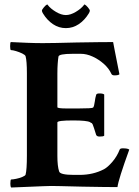

<svg xmlns="http://www.w3.org/2000/svg" viewBox="-20 -837 624 861"><path d="M30.3 3.9Q26.4 0 26.4 -12.7Q26.4 -32.2 30.3 -32.2Q38.1 -32.2 52.7 -35.2Q67.4 -38.1 80.1 -43.5Q92.8 -48.8 94.7 -53.7Q100.6 -76.2 100.6 -139.6V-508.8Q100.6 -563.5 94.7 -585Q92.8 -590.8 79.6 -597.2Q66.4 -603.5 51.8 -607.9Q37.1 -612.3 29.3 -612.3Q25.4 -612.3 25.4 -629.9Q25.4 -645.5 28.3 -648.4Q67.4 -646.5 103 -645Q138.7 -643.6 171.9 -643.6Q214.8 -643.6 323.2 -646.5Q377.9 -647.5 418.9 -647.9Q460 -648.4 487.3 -648.4Q488.3 -643.6 495.1 -607.4Q502 -571.3 515.6 -503.9Q510.7 -499 493.2 -499Q482.4 -499 479.5 -505.9Q467.8 -531.2 444.8 -551.3Q421.9 -571.3 395 -583.5Q368.2 -595.7 342.8 -595.7H305.7Q243.2 -595.7 242.2 -583Q240.2 -571.3 238.8 -552.2Q237.3 -533.2 237.3 -506.8V-356.4Q237.3 -350.6 279.3 -350.6H331.1Q392.6 -350.6 397.5 -354.5Q402.3 -359.4 405.3 -382.8Q407.2 -398.4 411.1 -411.1Q412.1 -418 425.8 -418Q442.4 -418 447.3 -413.1V-228.5Q443.4 -224.6 426.8 -224.6Q414.1 -224.6 411.1 -232.4Q399.4 -270.5 395.5 -279.3Q391.6 -286.1 390.1 -285.6Q388.7 -285.2 383.8 -289.1Q370.1 -296.9 307.6 -296.9Q237.3 -296.9 237.3 -288.1V-137.7Q237.3 -91.8 245.1 -68.4Q249 -52.7 311.5 -52.7H336.9Q397.5 -52.7 446.3 -78.1Q462.9 -86.9 483.9 -111.3Q504.9 -135.7 516.6 -166Q518.6 -171.9 530.3 -171.9Q553.7 -171.9 559.6 -166Q510.7 -31.2 506.8 2Q482.4 2 442.9 1.5Q403.3 1 348.6 0Q294.9 -1 251 -2.4Q207 -3.9 172.9 -2ZM275.4 -710.9Q244.1 -710.9 217.8 -728.5Q191.4 -746.1 172.9 -776.4Q168 -784.2 168 -789.1Q168 -793.9 176.8 -804.2Q185.5 -814.5 190.4 -816.4Q192.4 -818.4 194.3 -814.5Q207 -797.9 231 -783.7Q254.9 -769.5 275.4 -769.5Q295.9 -769.5 319.8 -783.7Q343.8 -797.9 356.4 -814.5Q358.4 -818.4 360.4 -816.4Q365.2 -814.5 374 -804.2Q382.8 -793.9 382.8 -789.1Q382.8 -784.2 377.9 -776.4Q359.4 -746.1 333 -728.5Q306.6 -710.9 275.4 -710.9Z"/></svg>

Font: Crimson Text
Style: Bold
Weight: 700
Designer: Sebastian Kosch
Foundry: Sebastian Kosch
Version: Version 1.100